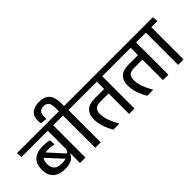

<svg xmlns="http://www.w3.org/2000/svg" viewBox="-15 -1627 2365 2365"><g transform="rotate(-45 1167.0 -445.0)"><path d="M539 -587.5H444.5V0H539ZM398 -562H645.5L639.5 -634.5H392ZM-13.5 -562H546L540 -634.5H-19.5ZM148.5 -389 372.5 -144.5 426.5 -182 211 -419.5ZM52.5 -271.5Q52.5 -175 108.8 -125.2Q165 -75.5 267.5 -75.5Q317 -75.5 351.5 -86.8Q386 -98 407.2 -118.5Q428.5 -139 439 -166H451.5L447.5 -250Q434.5 -204 394.8 -178.8Q355 -153.5 283.5 -153.5Q217 -153.5 182.2 -183.5Q147.5 -213.5 147.5 -273.5V-278Q147.5 -339 179.8 -367.5Q212 -396 279 -396Q307.5 -396 334 -392.8Q360.5 -389.5 386 -383.5L379 -459.5Q354 -466 326.2 -469.2Q298.5 -472.5 267.5 -472.5Q162 -472.5 107.2 -422.8Q52.5 -373 52.5 -280Z M804.5 0V-587.5H709.5V0ZM910.5 -562 904.5 -634.5H602.5L610 -562ZM619 -890Q534.5 -890 489.8 -851.2Q445 -812.5 445 -745.5Q445 -732 446.2 -717.5Q447.5 -703 450.5 -686L535.5 -676V-721Q535.5 -768.5 557.5 -790.5Q579.5 -812.5 622 -812.5Q666.5 -812.5 688.5 -785.2Q710.5 -758 710.5 -689.5V-624H800.5V-690.5Q800.5 -794 754.8 -842Q709 -890 619 -890Z M1393.5 -587.5H1299V0H1393.5ZM1252.5 -562H1500L1494 -634.5H1246.5ZM871 -562H1449.5L1443.5 -634.5H865ZM1025.5 0H1130.5Q1087 -76 1065.5 -137.2Q1044 -198.5 1044 -254Q1044 -306.5 1069.5 -331.5Q1095 -356.5 1154 -356.5H1336V-434.5H1138Q1036.5 -434.5 990.2 -389Q944 -343.5 944 -262.5Q944 -199 964.2 -134.5Q984.5 -70 1025.5 0Z M1983 -587.5H1888.5V0H1983ZM1842 -562H2089.5L2083.5 -634.5H1836ZM1460.5 -562H2039L2033 -634.5H1454.5ZM1615 0H1720Q1676.5 -76 1655 -137.2Q1633.5 -198.5 1633.5 -254Q1633.5 -306.5 1659 -331.5Q1684.5 -356.5 1743.5 -356.5H1925.5V-434.5H1727.5Q1626 -434.5 1579.8 -389Q1533.5 -343.5 1533.5 -262.5Q1533.5 -199 1553.8 -134.5Q1574 -70 1615 0Z M2248.5 0V-587.5H2153.5V0ZM2354.5 -562 2348.5 -634.5H2046.5L2054 -562Z"/></g></svg>

Font: Anek Devanagari Medium
Style: Regular
Weight: 500
Designer: Kailash Malviya (Devanagari) & Yesha Goshar (Latin)
Foundry: Ek Type
Version: Version 1.003